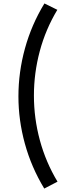

<svg xmlns="http://www.w3.org/2000/svg" viewBox="-20 -892 371 1115"><path d="M314 163 237 203Q162 79 124.5 -57.5Q87 -194 87 -332Q87 -473 125 -611Q163 -749 238 -872L313 -835Q245 -722 211 -595Q177 -468 177 -337Q177 -205 211.5 -77.5Q246 50 314 163Z"/></svg>

Font: Yaldevi ExtraLight Medium
Style: Regular
Weight: 500
Version: Version 1.100